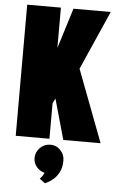

<svg xmlns="http://www.w3.org/2000/svg" viewBox="-62 -741 617 1021"><g transform="rotate(5 247.0 -231.0)"><path d="M188 216 218 238Q217 238 230 232Q243 226 260.5 211.5Q278 197 291.5 172Q305 147 305 109Q305 77 283 54Q261 31 230 31Q197 31 174 54Q151 77 151 109Q151 136 168 156Q185 176 211 183Q208 190 203 198Q198 206 188 216ZM221 -485V-700H41V0H221V-189L234 -216L295 0H494L348 -385L487 -700H288Z"/></g></svg>

Font: Advent Pro Black
Style: Regular
Weight: 900
Version: Version 3.000